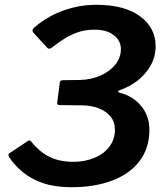

<svg xmlns="http://www.w3.org/2000/svg" viewBox="-20 -772 698 802"><path d="M119 -636Q111 -646 122 -656Q156 -686 197.5 -707.5Q239 -729 286 -740.5Q333 -752 381 -752Q500 -752 565 -704Q630 -656 630 -579Q630 -536 610 -499.5Q590 -463 555.5 -436Q521 -409 479 -395Q474 -393 473.5 -390Q473 -387 479 -385Q535 -371 569.5 -329.5Q604 -288 604 -230Q604 -154 563.5 -100Q523 -46 449.5 -18Q376 10 278 10Q211 10 161.5 -6.5Q112 -23 77 -51.5Q42 -80 19 -114Q12 -126 18 -131L95 -182Q100 -186 103.5 -185.5Q107 -185 109 -182Q146 -136 188.5 -116Q231 -96 286 -96Q334 -96 374 -112.5Q414 -129 437 -159.5Q460 -190 460 -230Q460 -263 441.5 -285.5Q423 -308 391.5 -320Q360 -332 322 -332L229 -333Q217 -333 219 -344L230 -429Q231 -437 244 -437L314 -438Q360 -439 399 -456Q438 -473 461.5 -502Q485 -531 485 -567Q485 -602 455.5 -625Q426 -648 375 -648Q337 -648 307.5 -638Q278 -628 251 -611.5Q224 -595 195 -572Q184 -564 176 -574L119 -636Z"/></svg>

Font: Libre Franklin Thin SemiBold
Style: Italic
Weight: 600
Italic angle: -8°
Version: Version 3.000